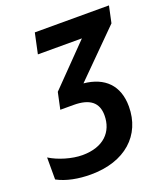

<svg xmlns="http://www.w3.org/2000/svg" viewBox="-140 -807 789 910"><g transform="rotate(-20 255.0 -352.0)"><path d="M162 10C335 10 441 -87 441 -232C441 -338 380 -398 276 -408L498 -630L516 -714H142L120 -611H342L148 -412L130 -328H197C279 -328 318 -296 318 -232C318 -149 263 -90 156 -90C103 -90 37 -110 -6 -137V-26C40 -1 100 10 162 10Z"/></g></svg>

Font: Noto Sans SemiCondensed SemiBold
Style: Italic
Weight: 600
Width: 4
Italic angle: -12°
Designer: Monotype Design Team
Foundry: Monotype Imaging Inc.
Version: Version 2.013